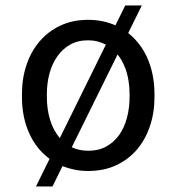

<svg xmlns="http://www.w3.org/2000/svg" viewBox="-20 -610 640 696"><path d="M59.6 -269V-258.3Q59.6 -186 85.4 -127.9Q111.3 -69.8 159.7 -34.2L110.4 65.9H170.4L206.5 -7.8Q227.5 0.5 250.7 5.1Q273.9 9.8 300.3 9.8Q356 9.8 400.4 -10.7Q444.8 -31.2 476.1 -67.4Q506.8 -103.5 523.4 -152.3Q540 -201.2 540 -258.3V-269Q540 -306.2 533 -340.1Q525.9 -374 512.7 -402.8Q501 -428.7 483.6 -450.9Q466.3 -473.1 444.8 -490.2L494.1 -590.3H434.1L398.4 -518.1Q376.5 -527.8 351.8 -533Q327.1 -538.1 299.3 -538.1Q243.7 -538.1 199.2 -517.3Q154.8 -496.6 124 -460.4Q92.8 -424.3 76.2 -375.2Q59.6 -326.2 59.6 -269ZM149.9 -258.3V-269Q149.9 -307.6 159.2 -343Q168.5 -378.4 187.5 -405.3Q206.1 -432.1 233.9 -448Q261.7 -463.9 299.3 -463.9Q317.9 -463.9 333.7 -459.7Q349.6 -455.6 363.8 -448.2L196.8 -109.4Q173.3 -137.2 161.6 -175.5Q149.9 -213.9 149.9 -258.3ZM449.7 -269V-258.3Q449.7 -219.2 440.4 -183.8Q431.2 -148.4 412.6 -121.6Q393.6 -94.7 365.5 -79.1Q337.4 -63.5 300.3 -63.5Q283.7 -63.5 268.8 -66.7Q253.9 -69.8 240.2 -76.2L406.2 -412.6Q415 -401.9 421.9 -389.2Q428.7 -376.5 434.1 -362.8Q441.9 -341.8 445.8 -318.1Q449.7 -294.4 449.7 -269Z"/></svg>

Font: RobotoMono Nerd Font
Style: Regular
Weight: 400
Monospace: yes
Designer: Google
Version: Version 3.000;Nerd Fonts 3.2.1